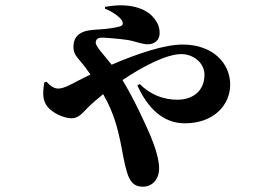

<svg xmlns="http://www.w3.org/2000/svg" viewBox="-20 -629 1040 724"><path d="M376 -596C408 -584 437 -561 442 -547C445 -538 442 -532 431 -529C417 -525 386 -520 356 -518C324 -516 254 -518 257 -448C258 -420 280 -404 301 -376C307 -368 314 -358 321 -348C307 -341 293 -334 279 -327C252 -313 221 -295 200 -295C183 -295 170 -305 155 -321L147 -318C139 -269 143 -249 158 -228C174 -206 218 -183 250 -183C277 -183 292 -204 311 -223C327 -239 347 -256 369 -274C411 -202 425 -136 434 -95C443 -52 448 -14 459 21C470 57 486 75 518 75C555 75 580 47 580 5C580 -28 564 -78 547 -118C529 -160 487 -253 442 -327C520 -380 609 -425 664 -425C708 -425 751 -393 751 -347C751 -286 707 -253 649 -253C596 -253 547 -272 507 -312L498 -307C537 -221 595 -164 677 -164C787 -164 848 -234 848 -310C848 -391 782 -461 669 -461C601 -461 501 -428 401 -385C372 -422 341 -453 341 -468C341 -486 357 -488 372 -487C415 -484 461 -480 481 -474C492 -471 520 -462 537 -462C562 -462 582 -477 582 -504C582 -526 575 -545 556 -566C530 -595 471 -621 376 -603Z"/></svg>

Font: Noto Serif TC Black
Style: Regular
Weight: 900
Version: Version 1.001;PS 1.001;hotconv 16.6.54;makeotf.lib2.5.65590